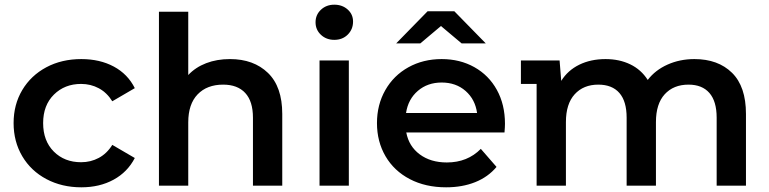

<svg xmlns="http://www.w3.org/2000/svg" viewBox="-20 -792 3279 819"><path d="M38 -267Q38 -346 75 -408Q112 -470 177.5 -505Q243 -540 327 -540Q406 -540 465.5 -508Q525 -476 555 -416L459 -360Q436 -397 401.5 -415.5Q367 -434 326 -434Q256 -434 210 -388.5Q164 -343 164 -267Q164 -191 209.5 -145.5Q255 -100 326 -100Q367 -100 401.5 -118.5Q436 -137 459 -174L555 -118Q524 -58 464.5 -25.5Q405 7 327 7Q244 7 178 -28Q112 -63 75 -125.5Q38 -188 38 -267Z M1184 -306V0H1059V-290Q1059 -360 1026 -395.5Q993 -431 932 -431Q863 -431 823 -389.5Q783 -348 783 -270V0H658V-742H783V-472Q814 -505 859.5 -522.5Q905 -540 961 -540Q1062 -540 1123 -481Q1184 -422 1184 -306Z M1343 -534H1468V0H1343ZM1326 -697Q1326 -729 1349 -750.5Q1372 -772 1406 -772Q1440 -772 1463 -751.5Q1486 -731 1486 -700Q1486 -667 1463.5 -644.5Q1441 -622 1406 -622Q1372 -622 1349 -643.5Q1326 -665 1326 -697Z M2132 -227H1713Q1724 -168 1770.5 -133.5Q1817 -99 1886 -99Q1974 -99 2031 -157L2098 -80Q2062 -37 2007 -15Q1952 7 1883 7Q1795 7 1728 -28Q1661 -63 1624.5 -125.5Q1588 -188 1588 -267Q1588 -345 1623.5 -407.5Q1659 -470 1722 -505Q1785 -540 1864 -540Q1942 -540 2003.5 -505.5Q2065 -471 2099.5 -408.5Q2134 -346 2134 -264Q2134 -251 2132 -227ZM1712 -310H2015Q2007 -368 1966 -404Q1925 -440 1864 -440Q1804 -440 1762.5 -404.5Q1721 -369 1712 -310ZM1949 -607 1861 -681 1773 -607H1670L1804 -744H1918L2052 -607Z M3162 -306V0H3037V-290Q3037 -360 3006 -395.5Q2975 -431 2917 -431Q2853 -431 2815.5 -390Q2778 -349 2778 -271V0H2653V-290Q2653 -360 2622 -395.5Q2591 -431 2532 -431Q2469 -431 2431.5 -390Q2394 -349 2394 -271V0H2269V-434H2202V-534H2367L2374 -447Q2402 -492 2451 -516Q2500 -540 2563 -540Q2622 -540 2668.5 -517.5Q2715 -495 2743 -451Q2775 -493 2827.5 -516.5Q2880 -540 2942 -540Q3043 -540 3102.5 -481.5Q3162 -423 3162 -306Z"/></svg>

Font: mBank SemiBold
Style: Regular
Weight: 600
Designer: Julieta Ulanovsky
Foundry: Julieta Ulanovsky
Version: Version 7.200